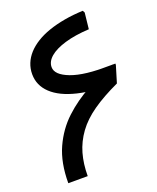

<svg xmlns="http://www.w3.org/2000/svg" viewBox="-141 -844 760 929"><g transform="rotate(-20 239.0 -380.0)"><path d="M48 0Q48 -105 82 -180Q116 -255 173 -308Q230 -361 300.5 -399Q371 -437 444 -467L434 -373Q354 -336 299 -297.5Q244 -259 211 -213.5Q178 -168 163 -115.5Q148 -63 148 0ZM434 -373 268 -466H460V-459ZM434 -377Q318 -374 235 -394Q152 -414 108 -455.5Q64 -497 64 -555Q64 -584 74.5 -610Q85 -636 105 -658Q125 -680 154 -698Q183 -716 220.5 -729Q258 -742 303 -750Q348 -758 399 -760L405 -749L396 -666Q323 -662 271 -646.5Q219 -631 191.5 -607.5Q164 -584 164 -555Q164 -515 232.5 -489Q301 -463 431 -466Z"/></g></svg>

Font: Fustat SemiBold
Style: Regular
Weight: 600
Designer: Mohamed Gaber, Khaled Hosny, Laura Garcia Mut
Foundry: Kief Type Foundry, Alif Type Foundry, Hard Type Foundry
Version: Version 1.007